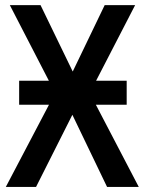

<svg xmlns="http://www.w3.org/2000/svg" viewBox="-20 -734 568 754"><path d="M55.2 -417H171.9L18.6 -713.9H139.2L265.6 -453.1L391.1 -713.9H510.7L357.4 -417H477.5V-322.8H356.4L524.9 0H400.4L264.2 -283.2L121.6 0H2.9L172.4 -322.8H55.2Z"/></svg>

Font: Open Sans SemiCondensed SemiBold
Style: Regular
Weight: 600
Width: 4
Designer: Monotype Design Team
Foundry: Monotype Imaging Inc.
Version: Version 3.000